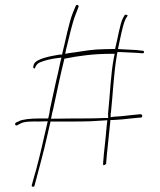

<svg xmlns="http://www.w3.org/2000/svg" viewBox="-20 -681 632 760"><path d="M43 -196C37 -190 40 -182 48 -185L57 -190C76 -202 108 -200 134 -200L169 -201L155 -141C143 -87 126 -16 112 29L106 51C105 53 106 55 106 57C109 59 116 58 116 56L123 30C135 -15 154 -85 166 -139L180 -200H262C287 -200 312 -200 339 -201L405 -205L403 -190C400 -150 395 -107 391 -70L388 -33V-32C388 -27 390 -27 391 -27C393 -27 398 -30 400 -33L403 -69C408 -112 412 -159 417 -204V-206H428C451 -207 473 -209 497 -212L539 -216C542 -216 542 -218 542 -218C545 -223 542 -229 536 -229L496 -225C474 -222 452 -220 431 -219L418 -217V-234H419C427 -309 430 -391 443 -465L445 -475H455C480 -474 502 -473 518 -472L545 -470H546C547 -470 550 -472 550 -473C550 -479 548 -480 547 -480H546L519 -483C505 -484 485 -485 462 -486L447 -487L450 -502C457 -532 465 -579 476 -603V-604L484 -617C489 -622 476 -624 474 -622L467 -610C455 -588 446 -528 436 -489V-487H426C404 -487 383 -486 361 -485C321 -482 291 -475 255 -471L238 -468L242 -487C254 -533 265 -590 281 -628L291 -654C293 -662 282 -664 280 -658L269 -632C252 -590 240 -522 226 -467V-465H216C181 -459 122 -449 114 -426C109 -413 112 -410 118 -410C119 -415 125 -429 138 -434C156 -442 183 -448 206 -451L223 -453L219 -436C214 -411 208 -385 202 -360L178 -250C177 -238 174 -224 171 -213V-212H134C102 -212 69 -209 54 -201V-200H53ZM48 -185ZM138 -432ZM178 -249V-250ZM182 -211 185 -226C186 -233 188 -239 190 -247C204 -312 219 -385 235 -449H237C291 -460 351 -468 419 -468H434L431 -454C418 -388 416 -310 408 -234V-231H407C407 -231 408 -229 408 -227V-214H395C352 -212 306 -212 262 -212ZM280 -658V-659ZM388 -33ZM395 -214V-215ZM431 -219ZM467 -608ZM536 -228V-229ZM538 -216H539ZM545 -468Z"/></svg>

Font: Stray Cat
Style: Hl
Weight: 100
Version: Version 1.0